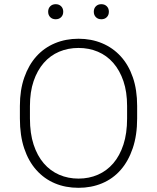

<svg xmlns="http://www.w3.org/2000/svg" viewBox="-20 -891 750 917"><path d="M355 6Q293 6 242 -15.5Q191 -37 153.5 -79Q116 -121 95.5 -182.5Q75 -244 75 -325V-385Q75 -461 96 -521Q117 -581 154 -622Q191 -663 242.5 -684.5Q294 -706 355 -706Q416 -706 467.5 -684.5Q519 -663 556.5 -622Q594 -581 614.5 -521.5Q635 -462 635 -385V-325Q635 -245 614 -183Q593 -121 556 -79Q519 -37 467.5 -15.5Q416 6 355 6ZM355 -38Q405 -38 447.5 -56.5Q490 -75 521 -111Q552 -147 569.5 -200.5Q587 -254 587 -325V-385Q587 -452 569.5 -503.5Q552 -555 521 -590.5Q490 -626 447.5 -644Q405 -662 355 -662Q305 -662 262.5 -644Q220 -626 189 -590.5Q158 -555 140.5 -503.5Q123 -452 123 -385V-325Q123 -254 140.5 -200.5Q158 -147 189 -111Q220 -75 262.5 -56.5Q305 -38 355 -38ZM246 -799Q230 -799 220 -809Q210 -819 210 -835Q210 -851 220 -861Q230 -871 246 -871Q262 -871 272 -861Q282 -851 282 -835Q282 -819 272 -809Q262 -799 246 -799ZM464 -799Q448 -799 438 -809Q428 -819 428 -835Q428 -851 438 -861Q448 -871 464 -871Q480 -871 490 -861Q500 -851 500 -835Q500 -819 490 -809Q480 -799 464 -799Z"/></svg>

Font: PT Root UI Light
Style: Regular
Weight: 300
Designer: Vitaly Kuzmin
Foundry: ParaType Ltd.
Version: Version 2.000G